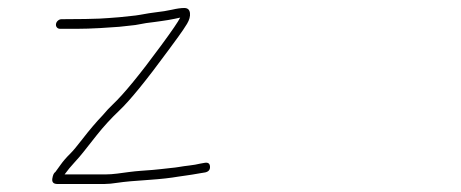

<svg xmlns="http://www.w3.org/2000/svg" viewBox="-20 -502 1153 480"><path d="M120 -442C119.5 -438.7 120.2 -435.8 122.2 -433.5C124.1 -431.2 126.8 -430 130.1 -430H174.1C189.7 -430 208.4 -430.6 230.1 -431.8C239.9 -432.4 255.9 -433.4 277.9 -435L305.4 -438C314.1 -438.7 322.5 -439.9 330.4 -441.6C338.3 -443.4 350.3 -445.2 366.3 -447C372.1 -447.7 378 -448.5 384.2 -449.5C390.4 -450.5 395.8 -451.3 400.6 -452C405.4 -452.7 410.7 -453.7 416.6 -455C422.4 -456.3 427.1 -457.3 430.5 -458C425.8 -448.3 410 -425.2 383 -388.5C329.6 -315.7 289.1 -266.4 261.6 -240.5C254.1 -233.5 245.9 -224.7 236.9 -214C220.5 -196.9 203.7 -177.1 186.3 -154.6C172.8 -137 162.6 -124.8 155.7 -118C145.7 -108.2 137.8 -99 131.8 -90.5C128.8 -86.2 124.3 -80 118.4 -72C114.8 -70 112.2 -64.5 110.8 -55.5C109.4 -46.5 113.7 -42 123.7 -42H240.7C250 -42 261.6 -43.1 275.5 -45.3C289.4 -47.5 316.3 -50 356.2 -52.6C382.4 -54.4 405.7 -57 426.1 -60.5C431.9 -61.5 437.7 -62.3 443.5 -63C449.3 -63.7 454.9 -64.5 460.4 -65.5C465.9 -66.5 472.7 -67.7 480.9 -69L493.2 -71C501.6 -73 505.5 -77.8 505 -85.5C504.6 -93.2 500.3 -96.3 492 -95L480.7 -93C472.4 -91 463.4 -89.4 453.7 -88.3C444 -87.2 435 -85.9 426.9 -84.5C421.1 -83.5 414.4 -82.7 407 -82C399.5 -81.3 391.1 -80.4 381.8 -79.2C372.4 -78 355.9 -76.6 332.4 -75C322.6 -74.3 312.8 -73.3 302.9 -72C293 -70.7 283 -69.3 272.8 -68C262.6 -66.7 253.1 -66 244.5 -66H141.5C149 -76.4 157.4 -86.5 166.6 -96.4C174.8 -105.3 182.1 -113.7 188.2 -121.5L221.6 -163.8C238.9 -185.6 257.6 -206 277.6 -225C303.8 -249.5 345 -300 401.1 -376.5C409.2 -387.5 417.5 -398.8 426 -410.5C434.5 -422.2 441.7 -432.8 447.6 -442.5C453.4 -452.2 455.9 -461.2 454.9 -469.5C453.8 -477.8 449.2 -482 440.8 -482C432.5 -482 422.3 -480.6 410.2 -477.8C398.1 -475.1 383.9 -472.8 367.6 -471C359.5 -470.1 347 -468.1 330.2 -465C322.9 -463.7 315.3 -462.7 307.2 -462L278.7 -459C269.9 -458.3 261.3 -457.7 252.9 -457C244.4 -456.3 236.5 -455.8 229.1 -455.5C221.8 -455.2 209.9 -454.8 193.5 -454.5C177.1 -454.2 157.2 -454 133.9 -454C130.6 -454 127.6 -452.8 124.9 -450.5C122.2 -448.2 120.5 -445.3 120 -442Z"/></svg>

Font: Proton
Style: SeBdIt
Weight: 500
Version: Version 1.017